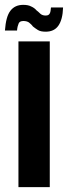

<svg xmlns="http://www.w3.org/2000/svg" viewBox="-31 -770 279 790"><path d="M44.9 0H173.8V-599.6H44.9V0ZM178.7 -739.3C177.7 -728.5 176.8 -719.7 173.8 -714.8C170.9 -709 166 -706.1 157.2 -706.1C148.4 -706.1 141.6 -708 135.7 -712.9C130.9 -717.8 125 -722.7 119.1 -727.5C113.3 -734.4 106.4 -739.3 97.7 -743.2C88.9 -748 78.1 -750 64.5 -750C42 -750 24.4 -742.2 11.7 -725.6C-1 -709 -7.8 -682.6 -10.7 -644.5H39.1C40 -657.2 43 -667 45.9 -673.8C48.8 -680.7 55.7 -683.6 65.4 -683.6C74.2 -683.6 82 -681.6 87.9 -677.7C93.8 -672.9 99.6 -668 104.5 -661.1C110.4 -656.2 117.2 -651.4 125 -646.5C132.8 -641.6 143.6 -639.6 157.2 -639.6C179.7 -639.6 197.3 -647.5 209 -664.1C220.7 -680.7 227.5 -705.1 228.5 -739.3H178.7Z"/></svg>

Font: Yellow Ladder Regular
Style: Regular
Weight: 400
Designer: Zima Creative
Version: Version 2.002